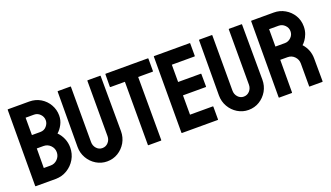

<svg xmlns="http://www.w3.org/2000/svg" viewBox="-65 -1160 2817 1633"><g transform="rotate(-20 1343.0 -343.0)"><path d="M222.7 0H43.5Q39.6 0 39.6 -4.9L41.5 -691.9Q41.5 -695.8 45.4 -695.8H237.8Q293.9 -695.8 339.8 -668.5Q384.8 -641.1 410.6 -595.9Q436.5 -550.8 436.5 -498Q436.5 -455.1 417 -418Q397.5 -380.9 370.6 -357.9Q399.4 -329.1 415.5 -291Q431.6 -252.9 431.6 -210.9Q431.6 -152.8 403.8 -105Q375.5 -57.1 328.1 -28.6Q280.8 0 222.7 0ZM237.8 -577.1H161.6V-419.9H237.8Q272.5 -419.9 293.9 -444.6Q315.4 -469.2 315.4 -498Q315.4 -529.8 292.5 -553.5Q269.5 -577.1 237.8 -577.1ZM222.7 -298.8H161.6L160.6 -122.1H222.7Q258.8 -122.1 284.7 -148.4Q310.5 -174.8 310.5 -210.9Q310.5 -247.1 284.7 -272.9Q258.8 -298.8 222.7 -298.8Z M687.5 9.8Q634.8 9.8 589.8 -17.6Q544.9 -44.9 518.3 -91.1Q491.7 -137.2 491.7 -191.9L493.7 -691.9Q493.7 -695.8 497.6 -695.8H609.9Q613.8 -695.8 613.8 -691.9V-191.9Q613.8 -158.2 635.3 -134.5Q656.7 -110.8 687.5 -110.8Q719.7 -110.8 741.2 -134.5Q762.7 -158.2 762.7 -191.9V-691.9Q762.7 -695.8 766.6 -695.8H878.9Q882.8 -695.8 882.8 -691.9L884.8 -191.9Q884.8 -136.7 858.4 -90.3Q831.5 -44.4 787.1 -17.3Q742.7 9.8 687.5 9.8Z M1176.8 0H1064Q1059.6 0 1059.6 -4.9V-575.2H929.7Q924.8 -575.2 924.8 -580.1L925.8 -691.9Q925.8 -695.8 929.7 -695.8H1309.6Q1314.9 -695.8 1314.9 -691.9V-580.1Q1314.9 -575.2 1311 -575.2H1179.7L1180.7 -4.9Q1180.7 0 1176.8 0Z M1690.4 0H1367.2Q1363.3 0 1363.3 -4.9L1364.3 -691.9Q1364.3 -695.8 1368.2 -695.8H1689.5Q1693.4 -695.8 1693.4 -690.9V-579.1Q1693.4 -575.2 1689.5 -575.2H1484.4V-418.9H1689.5Q1693.4 -418.9 1693.4 -415L1694.3 -301.8Q1694.3 -297.9 1690.4 -297.9H1484.4V-123H1690.4Q1694.3 -123 1694.3 -118.2V-3.9Q1694.3 0 1690.4 0Z M1967.3 9.8Q1914.6 9.8 1869.6 -17.6Q1824.7 -44.9 1798.1 -91.1Q1771.5 -137.2 1771.5 -191.9L1773.4 -691.9Q1773.4 -695.8 1777.3 -695.8H1889.6Q1893.6 -695.8 1893.6 -691.9V-191.9Q1893.6 -158.2 1915 -134.5Q1936.5 -110.8 1967.3 -110.8Q1999.5 -110.8 2021 -134.5Q2042.5 -158.2 2042.5 -191.9V-691.9Q2042.5 -695.8 2046.4 -695.8H2158.7Q2162.6 -695.8 2162.6 -691.9L2164.6 -191.9Q2164.6 -136.7 2138.2 -90.3Q2111.3 -44.4 2066.9 -17.3Q2022.5 9.8 1967.3 9.8Z M2360.4 0H2247.1Q2243.2 0 2243.2 -4.9L2245.1 -691.9Q2245.1 -695.8 2249 -695.8H2451.2Q2505.4 -695.8 2550.8 -669.4Q2596.2 -643.1 2623.3 -598.6Q2650.4 -554.2 2650.4 -498Q2650.4 -461.4 2639.2 -431.6Q2627.9 -401.9 2613 -381.3Q2598.1 -360.8 2585.9 -351.1Q2640.1 -291 2640.1 -210L2641.1 -4.9Q2641.1 0 2636.2 0H2522.9Q2519 0 2519 -2.9V-210Q2519 -246.1 2493.7 -272.5Q2468.3 -298.8 2431.2 -298.8H2365.2L2364.3 -4.9Q2364.3 0 2360.4 0ZM2451.2 -576.2H2365.2V-418.9H2451.2Q2481.9 -418.9 2506.1 -441.9Q2530.3 -464.8 2530.3 -498Q2530.3 -529.8 2506.8 -553Q2483.4 -576.2 2451.2 -576.2Z"/></g></svg>

Font: Bayon
Style: Regular
Weight: 400
Designer: Danh Hong
Version: Version 8.001; ttfautohint (v1.8.3)